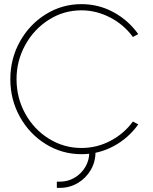

<svg xmlns="http://www.w3.org/2000/svg" viewBox="-20 -733 739 929"><path d="M374 13Q280.5 13 201.5 -35.8Q122.5 -84.5 76.2 -167.8Q30 -251 30 -350Q30 -448.5 76.2 -531.8Q122.5 -615 201.5 -664Q280.5 -713 374 -713Q457 -713 528.8 -674.2Q600.5 -635.5 649 -568L623 -554Q580 -613.5 513.2 -648.2Q446.5 -683 374 -683Q288 -683 216 -637.2Q144 -591.5 102 -515Q60 -438.5 60 -350Q60 -259.5 102.2 -183Q144.5 -106.5 216.8 -61.8Q289 -17 374 -17Q449 -17 514.8 -51.8Q580.5 -86.5 623 -145L649 -131Q601 -64 529.2 -25.5Q457.5 13 374 13ZM255 146H270Q308.5 146 341 126.8Q373.5 107.5 392.8 75Q412 42.5 412 4V-11H442V4Q442 50.5 418.8 90Q395.5 129.5 356 152.8Q316.5 176 270 176H255Z"/></svg>

Font: Urbanist
Style: Regular
Weight: 400
Designer: Corey Hu
Foundry: Corey Hu
Version: Version 1.2; befe77262ef67d88f1d94aa3d2e49ef1327b4483